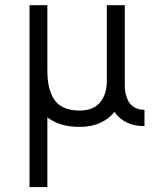

<svg xmlns="http://www.w3.org/2000/svg" viewBox="-20 -495 640 752"><path d="M468.8 -474.6V-157.2Q468.8 -143.1 471.7 -129.4Q474.6 -115.7 482.2 -100.1Q489.7 -84.5 506.1 -74.7Q522.5 -64.9 545.9 -64.9V-1Q467.3 -1 428.2 -56.6Q380.4 2 292 2Q212.9 2 165.5 -35.6V237.8H95.7V-474.6H165.5V-220.7Q165.5 -187 170.4 -161.4Q175.3 -135.7 188.2 -111.8Q201.2 -87.9 227.3 -75Q253.4 -62 292 -62Q345.2 -62 371.8 -93.8Q398.4 -125.5 398.4 -178.2V-474.6Z"/></svg>

Font: LilGrotesk
Style: Regular
Weight: 400
Designer: BSozoo
Foundry: BSozoo
Version: Version 1.004;PS 001.004;hotconv 1.0.70;makeotf.lib2.5.58329